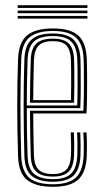

<svg xmlns="http://www.w3.org/2000/svg" viewBox="-20 -717 400 744"><path d="M185.5 6.8Q118.5 6.8 85.4 -19.5Q52.2 -45.8 50 -110.8Q48.2 -161.8 47.5 -210.8Q46.8 -259.8 46.8 -307Q46.8 -354.2 47.6 -399.5Q48.5 -444.8 50 -488.2Q52.5 -553.5 85.2 -580.1Q118 -606.8 185 -606.8Q252.2 -606.8 282.9 -579.8Q313.5 -552.8 316.2 -489Q316.8 -481.2 317.1 -458.2Q317.5 -435.2 317.6 -403.8Q317.8 -372.2 317.2 -338.9Q316.8 -305.5 315 -277.2H108.8Q109 -248.8 109.2 -222.2Q109.5 -195.8 110.1 -169.2Q110.8 -142.8 111.5 -114.2Q112.8 -76 129.9 -59.2Q147 -42.5 185.5 -42.5Q219 -42.5 235.9 -58.4Q252.8 -74.2 254.8 -114.2Q255.8 -132.8 255.5 -158.9Q255.2 -185 254 -204H266.2Q267.5 -181 267.6 -155Q267.8 -129 267 -113.8Q264.8 -70.2 245.8 -51.5Q226.8 -32.8 185.5 -32.8Q140.5 -32.8 120.5 -51.8Q100.5 -70.8 99.2 -113.8Q98.2 -145.5 97.6 -175.2Q97 -205 96.8 -233.2Q96.5 -261.5 96.2 -287.8H303.2Q304.5 -315 304.9 -346.5Q305.2 -378 305.1 -407.5Q305 -437 304.8 -458.9Q304.5 -480.8 304 -488.5Q301.5 -547 273.8 -572Q246 -597 185 -597Q123.8 -597 94 -572.1Q64.2 -547.2 62.2 -486.2Q60.8 -447 60 -402Q59.2 -357 59.2 -308.9Q59.2 -260.8 59.9 -211.2Q60.5 -161.8 62.2 -113.2Q64 -54.8 92.4 -28.9Q120.8 -3 185.5 -3Q245.2 -3 273.1 -28.1Q301 -53.2 304 -112.5Q304.5 -122.5 304.6 -138.9Q304.8 -155.2 304.4 -172.8Q304 -190.2 303 -204H315.2Q316.8 -183.5 316.9 -155.6Q317 -127.8 316.2 -111.8Q313.2 -48.2 282.8 -20.8Q252.2 6.8 185.5 6.8ZM185.5 -12.8Q131 -12.8 103.6 -34.9Q76.2 -57 74.5 -112.8Q73.2 -157 72.5 -204.1Q71.8 -251.2 71.6 -299.5Q71.5 -347.8 72.2 -394.9Q73 -442 74.5 -485.8Q76.2 -541.2 102.8 -564.2Q129.2 -587.2 185 -587.2Q239.8 -587.2 264.5 -564.1Q289.2 -541 291.8 -488.2Q292.2 -478.5 292.6 -447.8Q293 -417 292.9 -376.9Q292.8 -336.8 291.2 -298H83.8Q83.8 -253.8 84.5 -205.5Q85.2 -157.2 86.8 -113.5Q88.5 -63.8 112.1 -43.2Q135.8 -22.8 185.5 -22.8Q233 -22.8 255 -43.8Q277 -64.8 279.5 -113.5Q280.2 -128.5 280.1 -155.9Q280 -183.2 278.5 -204H291Q292.2 -182.5 292.4 -155.4Q292.5 -128.2 291.8 -113Q289 -59.2 264.4 -36Q239.8 -12.8 185.5 -12.8ZM83.8 -308.2H279.2Q280.5 -344.2 280.6 -381.4Q280.8 -418.5 280.4 -447.5Q280 -476.5 279.5 -487.5Q277.5 -535.2 255.6 -556.2Q233.8 -577.2 185 -577.2Q133.8 -577.2 111.2 -555.8Q88.8 -534.2 86.8 -485.2Q85.2 -442.2 84.6 -396.8Q84 -351.2 83.8 -308.2ZM96.2 -318.8Q96.2 -341.5 96.6 -368.9Q97 -396.2 97.6 -425.8Q98.2 -455.2 99.2 -484.8Q100.5 -529 120.6 -548.1Q140.8 -567.2 185 -567.2Q227.5 -567.2 246.4 -548.5Q265.2 -529.8 267 -487Q267.5 -475.8 267.9 -448.6Q268.2 -421.5 268.1 -387Q268 -352.5 267 -318.8ZM108.8 -329H255Q255.8 -363.2 255.8 -395.6Q255.8 -428 255.5 -452.4Q255.2 -476.8 254.8 -486.2Q253.2 -522.8 237.9 -540.1Q222.5 -557.5 185 -557.5Q146.2 -557.5 129.5 -540Q112.8 -522.5 111.5 -484.2Q110.8 -456.5 110.1 -430.4Q109.5 -404.2 109.2 -379.4Q109 -354.5 108.8 -329ZM48.5 -686.2V-696.8H318.8V-686.2ZM48.5 -645V-655.2H318.8V-645ZM48.5 -665.8V-676H318.8V-665.8Z"/></svg>

Font: Big Shoulders Inline Text Thin Light
Style: Regular
Weight: 300
Version: Version 2.002